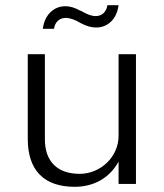

<svg xmlns="http://www.w3.org/2000/svg" viewBox="-20 -709 631 740"><path d="M504 -500H437V-185C437 -105 368 -39 287 -39C202 -39 153 -86 153 -172V-500H87V-174C87 -54 148 11 268 11C345 11 404 -26 437 -86V0H504ZM394 -689C390 -662 372 -647 349 -647C331 -647 311 -656 291 -668V-667C268 -680 249 -685 232 -685C188 -685 152 -653 145 -598H188C192 -625 210 -640 233 -640C251 -640 271 -632 291 -620C315 -607 334 -603 351 -603C394 -603 430 -634 437 -689Z"/></svg>

Font: Perun Light
Style: Regular
Weight: 300
Foundry: Copyright (c) Stefan Peev, Context Ltd, 2016
Version: Version 1.089